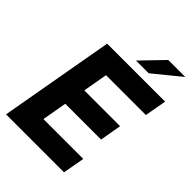

<svg xmlns="http://www.w3.org/2000/svg" viewBox="-271 -1084 1206 1206"><g transform="rotate(45 332.0 -481.0)"><path d="M529 0H14L149 -763H664L638 -618H284L255 -454H573L548 -310H230L201 -145H555ZM465 -816H352L493 -962H644Z"/></g></svg>

Font: Open Sauce One ExtraBold Italic
Style: Regular
Weight: 800
Italic angle: -10°
Designer: Alfredo Marco Pradil
Foundry: Creative Sauce Fz LLC
Version: Version 1.477